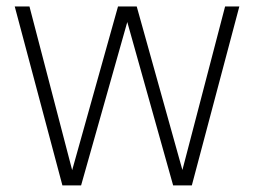

<svg xmlns="http://www.w3.org/2000/svg" viewBox="-20 -560 768 580"><path d="M168.5 0 24.5 -540.5H69L198 -46L336.5 -540.5H393L531 -46.5L660 -540.5H703L559.5 0H503L364.5 -493.5L225 0Z"/></svg>

Font: Encode Sans Cnd XLt
Style: Regular
Weight: 200
Width: 3
Designer: Multiple Designers
Foundry: Impallari Type
Version: Version 3.002; ttfautohint (v1.8.3) -l 8 -r 50 -G 200 -x 14 